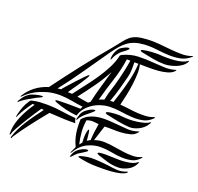

<svg xmlns="http://www.w3.org/2000/svg" viewBox="-150 -867 1053 1021"><g transform="rotate(20 377.0 -357.0)"><path d="M760 -686Q751 -672 736.5 -662Q722 -652 705.5 -646Q689 -640 673 -637Q657 -634 645 -634Q614 -634 581 -640Q548 -646 515 -653Q513 -653 508 -655Q503 -657 503 -659Q501 -662 506.5 -664Q512 -666 514 -666Q521 -668 532.5 -669.5Q544 -671 557 -672Q570 -673 581.5 -673Q593 -673 601 -673Q623 -671 646.5 -671Q670 -671 691 -673Q712 -675 729.5 -680Q747 -685 758 -693Q764 -698 763 -693.5Q762 -689 760 -686ZM443 -648Q444 -645 436 -638Q428 -631 425 -629Q417 -623 409.5 -617.5Q402 -612 396 -604Q388 -595 382.5 -586Q377 -577 373 -566Q369 -559 369 -559Q367 -559 367 -566V-573Q369 -588 373.5 -600Q378 -612 388 -625Q392 -631 401 -636.5Q410 -642 419 -646Q428 -650 435 -651Q442 -652 443 -648ZM682 -311Q665 -282 635 -268Q605 -254 582 -256Q551 -258 517 -264.5Q483 -271 452 -278Q450 -279 445.5 -280.5Q441 -282 441 -285Q440 -287 444.5 -289.5Q449 -292 451 -292Q458 -294 468.5 -295Q479 -296 490.5 -297Q502 -298 512.5 -297.5Q523 -297 530 -296Q548 -294 569.5 -294Q591 -294 612.5 -297Q634 -300 652 -305Q670 -310 681 -318Q686 -322 685 -317.5Q684 -313 682 -311ZM771 -721Q745 -698 714 -692Q683 -686 649.5 -687.5Q616 -689 580.5 -693.5Q545 -698 510 -696Q481 -694 459 -687Q437 -680 419 -667Q401 -654 386 -636.5Q371 -619 355 -597Q306 -528 257.5 -457Q209 -386 156 -319L175 -321Q179 -327 196.5 -346.5Q214 -366 233.5 -387.5Q253 -409 270 -426Q287 -443 290 -443L292 -440Q291 -435 280.5 -418Q270 -401 256.5 -381Q243 -361 230.5 -343.5Q218 -326 214 -319Q220 -319 226 -318.5Q232 -318 238 -318Q261 -349 287.5 -382.5Q314 -416 338 -451.5Q362 -487 380.5 -523Q399 -559 407 -595Q407 -597 410 -599Q413 -601 416 -603Q458 -623 502.5 -624.5Q547 -626 592 -622Q621 -620 650.5 -618.5Q680 -617 712 -626Q717 -628 716.5 -626Q716 -624 714 -621Q701 -606 676.5 -599Q652 -592 624.5 -590Q597 -588 569.5 -588.5Q542 -589 523 -589Q529 -569 528.5 -540.5Q528 -512 524 -479.5Q520 -447 513 -414Q506 -381 499 -352Q526 -350 551.5 -346.5Q577 -343 601 -341.5Q625 -340 647.5 -341.5Q670 -343 690 -351Q695 -353 695 -350Q695 -347 693 -345Q669 -321 640 -315Q611 -309 579.5 -311Q548 -313 514.5 -318Q481 -323 448 -322Q426 -321 402 -313.5Q378 -306 357.5 -292.5Q337 -279 321.5 -260Q306 -241 300 -218Q268 -221 236.5 -228.5Q205 -236 177 -247Q175 -248 170.5 -250Q166 -252 167 -255Q167 -257 173.5 -258Q180 -259 182 -259Q196 -259 209.5 -259.5Q223 -260 237 -260Q254 -260 272 -259.5Q290 -259 308 -259Q310 -262 311 -266Q312 -270 314 -273Q281 -277 248.5 -283Q216 -289 181 -290Q140 -290 107.5 -280.5Q75 -271 50.5 -258Q26 -245 10.5 -231.5Q-5 -218 -11 -212Q-13 -211 -14 -211H-15V-213Q-15 -214 -14 -215Q29 -285 110 -310Q170 -391 231.5 -470Q293 -549 359 -627Q379 -651 392.5 -669Q406 -687 421 -699.5Q436 -712 457.5 -718.5Q479 -725 515 -727Q551 -729 585.5 -725.5Q620 -722 652.5 -719Q685 -716 715 -716Q745 -716 771 -726Q776 -728 774.5 -725Q773 -722 771 -721ZM704 -125Q683 -101 656.5 -95Q630 -89 600.5 -90.5Q571 -92 541 -98Q511 -104 482 -104Q445 -105 407 -87.5Q369 -70 342 -25Q341 -21 338 -21Q337 -21 337 -23Q337 -25 338 -26Q343 -35 346 -43Q349 -51 353 -59Q336 -94 330.5 -130Q325 -166 327 -207Q332 -212 340 -219.5Q348 -227 358 -232Q377 -242 397 -246.5Q417 -251 438.5 -251.5Q460 -252 481.5 -250.5Q503 -249 525 -247Q553 -244 581 -242.5Q609 -241 638 -251Q646 -253 643 -249.5Q640 -246 638 -244Q625 -228 602 -222Q579 -216 553.5 -214.5Q528 -213 504 -214Q480 -215 466 -214H460Q453 -190 445.5 -168.5Q438 -147 432 -127Q460 -137 488 -136Q517 -135 546 -130Q575 -125 602.5 -121.5Q630 -118 655.5 -118.5Q681 -119 703 -130Q705 -131 705 -129Q705 -127 704 -125ZM696 -97Q697 -96 696 -94Q695 -92 695 -90Q681 -61 653 -47.5Q625 -34 603 -34Q568 -34 540 -42.5Q512 -51 484 -60Q482 -62 478 -63.5Q474 -65 473 -68Q473 -70 477.5 -72Q482 -74 484 -74Q496 -76 519 -76Q542 -76 556 -75Q573 -74 593 -74Q613 -74 631.5 -76Q650 -78 666.5 -83Q683 -88 692 -97Q696 -101 696 -97ZM385 -277Q385 -274 378.5 -268Q372 -262 363.5 -255Q355 -248 347.5 -242Q340 -236 338 -234Q330 -226 323 -218.5Q316 -211 311 -200Q307 -191 306.5 -197.5Q306 -204 307 -207Q309 -215 313.5 -228.5Q318 -242 332 -255Q338 -260 346.5 -265.5Q355 -271 363.5 -274.5Q372 -278 378.5 -279Q385 -280 385 -277ZM659 -29Q660 -27 656 -23Q644 -14 622.5 -9Q601 -4 576.5 -2Q552 0 529 0Q506 0 492 0Q467 0 439.5 -3.5Q412 -7 392 -12Q390 -12 387 -13Q384 -14 384 -16Q384 -18 387 -19.5Q390 -21 392 -22Q430 -34 469.5 -32.5Q509 -31 549 -26Q574 -22 599.5 -20Q625 -18 653 -29Q659 -31 659 -29ZM422 -63Q422 -60 415.5 -55.5Q409 -51 401 -46Q393 -41 385.5 -36.5Q378 -32 375 -30Q367 -23 361.5 -17.5Q356 -12 349 -4Q347 -2 344.5 -1Q342 0 341 0V-1Q340 -2 341 -3Q346 -18 351.5 -28Q357 -38 371 -49Q377 -53 385.5 -57.5Q394 -62 402 -64.5Q410 -67 416 -67Q422 -67 422 -63ZM308 -177H274Q245 -177 217 -179Q189 -181 160 -182Q118 -131 81 -82.5Q44 -34 18 6Q18 7 17 10.5Q16 14 14 14Q10 14 12 7Q12 4 14 0Q20 -19 31 -41.5Q42 -64 57 -88Q72 -112 90 -137Q108 -162 126 -186L112 -188Q102 -173 85.5 -148Q69 -123 52.5 -96Q36 -69 22 -44Q8 -19 4 -4Q4 -1 1 -1Q-1 -1 -1 -7.5Q-1 -14 -0.5 -22.5Q0 -31 1 -39Q2 -47 3 -51Q10 -86 29 -124.5Q48 -163 71 -195L59 -196Q43 -174 29.5 -152.5Q16 -131 5 -108Q5 -107 3.5 -103.5Q2 -100 0 -101Q0 -112 3 -121Q8 -141 15.5 -161Q23 -181 37 -201Q39 -206 43 -208.5Q47 -211 49 -211Q73 -217 95 -218Q117 -219 140 -219Q182 -218 220 -212Q258 -206 299 -203Q299 -200 302.5 -189.5Q306 -179 308 -177ZM97 -249Q94 -246 83 -241Q72 -236 68 -234Q25 -211 7.5 -199Q-10 -187 -18 -179Q-20 -179 -20 -179H-21Q-21 -184 -15 -192Q-4 -209 3 -217Q10 -225 26 -236Q37 -242 58 -247.5Q79 -253 90 -253Q92 -253 95.5 -252.5Q99 -252 97 -249ZM515 -589H492Q493 -564 492 -542Q491 -520 486 -503Q477 -467 466 -428Q455 -389 441 -352Q446 -353 450.5 -353Q455 -353 460 -353L475 -400Q489 -444 500.5 -491Q512 -538 515 -589ZM469 -590H449Q441 -530 420.5 -467Q400 -404 382 -338Q390 -341 396.5 -343.5Q403 -346 410 -348Q414 -368 419 -386.5Q424 -405 429 -419Q431 -425 436 -442Q441 -459 447 -483Q453 -507 459 -535Q465 -563 469 -590ZM396 -499Q370 -450 337.5 -404.5Q305 -359 270 -314Q287 -311 302 -308Q317 -305 334 -303Q337 -305 339.5 -307.5Q342 -310 345 -312Q356 -360 369.5 -406.5Q383 -453 396 -499ZM426 -215Q418 -216 398 -218Q378 -220 358 -212Q353 -175 355.5 -143.5Q358 -112 366 -78L378 -93Q377 -105 377 -119Q377 -133 378.5 -144.5Q380 -156 382.5 -163Q385 -170 388 -170Q389 -170 390.5 -165Q392 -160 392.5 -154Q393 -148 394 -142Q395 -136 395 -133Q396 -127 396 -121.5Q396 -116 397 -110Q402 -113 406 -116Q410 -119 415 -121Q416 -144 419 -168Q422 -192 426 -215Z"/></g></svg>

Font: mr_AkronimG
Style: Regular
Weight: 400
Version: Version 1.002 April 14, 2020